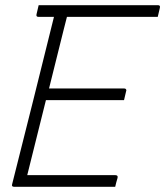

<svg xmlns="http://www.w3.org/2000/svg" viewBox="-20 -720 637 740"><path d="M35 0Q23 0 27 -11Q68 -172 108 -333Q148 -494 188 -655H128Q118 -655 121 -666Q123 -675 125 -683Q127 -691 129 -700H589Q599 -700 596 -689Q594 -680 592 -672Q590 -664 588 -655H238Q235 -642 231.5 -629.5Q228 -617 225 -604Q211 -548 197 -491.5Q183 -435 169 -379H459Q464 -379 466 -375.5Q468 -372 466 -368Q464 -359 462 -351Q460 -343 458 -334H157Q139 -262 121 -189.5Q103 -117 85 -45H424Q436 -45 433 -34Q430 -24 428 -16.5Q426 -9 424 0Z"/></svg>

Font: Recursive Sn Lnr St Lt
Style: Italic
Weight: 300
Italic angle: -15°
Version: Version 1.079;hotconv 1.0.112;makeotfexe 2.5.65598; ttfautoh